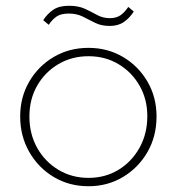

<svg xmlns="http://www.w3.org/2000/svg" viewBox="-20 -636 613 666"><path d="M287 10Q220 10 166.5 -22Q113 -54 81.5 -109Q50 -164 50 -232Q50 -299 81.5 -353Q113 -407 166.5 -438.5Q220 -470 287 -470Q353 -470 406.5 -438.5Q460 -407 491.5 -353Q523 -299 523 -232Q523 -163 491.5 -108.5Q460 -54 406.5 -22Q353 10 287 10ZM287 -19Q345 -19 391 -47Q437 -75 464 -123.5Q491 -172 491 -233Q491 -292 464 -339Q437 -386 391 -413.5Q345 -441 287 -441Q229 -441 182.5 -413.5Q136 -386 109 -339Q82 -292 82 -232Q82 -171 109 -123Q136 -75 182.5 -47Q229 -19 287 -19ZM361 -546Q331 -546 309.5 -557Q288 -568 267 -578.5Q246 -589 219 -589Q191 -589 176 -578.5Q161 -568 149 -550L130 -566Q144 -588 164.5 -602Q185 -616 219 -616Q252 -616 274.5 -605.5Q297 -595 317 -584Q337 -573 361 -573Q384 -573 398.5 -583.5Q413 -594 425 -612L444 -596Q430 -574 410 -560Q390 -546 361 -546Z"/></svg>

Font: Outfit Thin
Style: Regular
Weight: 100
Designer: Rodrigo Fuenzalida
Foundry: fragTYPE
Version: Version 1.000